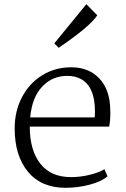

<svg xmlns="http://www.w3.org/2000/svg" viewBox="-20 -884 599 916"><path d="M50 0ZM506 -359Q508 -319 501 -280H122Q122 -168 172 -103.5Q222 -39 319 -39Q364 -39 410 -50.5Q456 -62 478 -77L493 -43Q465 -18 408 -3Q351 12 293 12Q177 12 113.5 -64.5Q50 -141 50 -271Q50 -354 85 -420.5Q120 -487 181.5 -525Q243 -563 320 -563Q404 -563 454.5 -509Q505 -455 506 -359ZM124 -324H432Q433 -334 433 -352Q433 -471 366 -507Q339 -522 300 -522Q230 -522 181.5 -471Q133 -420 124 -324ZM392 -864 444 -811Q410 -758 260 -656L239 -677Z"/></svg>

Font: Martel UltraLight
Style: Regular
Weight: 250
Designer: Dan Reynolds
Foundry: Dan Reynolds
Version: Version 1.001; ttfautohint (v1.1) -l 5 -r 5 -G 72 -x 0 -D la